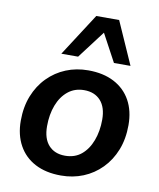

<svg xmlns="http://www.w3.org/2000/svg" viewBox="-85 -824 747 902"><g transform="rotate(10 288.0 -373.5)"><path d="M267 10Q195 10 143.5 -17Q92 -44 64.5 -94Q37 -144 37 -211Q37 -277 58 -330Q79 -383 116.5 -421Q154 -459 203 -479Q252 -499 309 -499Q381 -499 432.5 -472Q484 -445 511.5 -395.5Q539 -346 539 -278Q539 -212 518 -159Q497 -106 459.5 -68Q422 -30 373 -10Q324 10 267 10ZM270 -85Q316 -85 347.5 -111Q379 -137 396 -182Q413 -227 413 -282Q413 -341 384.5 -372.5Q356 -404 306 -404Q261 -404 229 -378Q197 -352 180 -307.5Q163 -263 163 -207Q163 -148 191.5 -116.5Q220 -85 270 -85ZM170 -554 301 -757H410L500 -554H421L350 -686L250 -554Z"/></g></svg>

Font: Nunito Sans 12pt ExtraLight
Style: Italic
Weight: 200
Italic angle: -9°
Designer: Vernon Adams
Foundry: Vernon Adams
Version: Version 3.101;gftools[0.9.27]